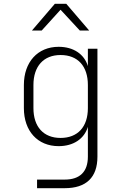

<svg xmlns="http://www.w3.org/2000/svg" viewBox="-20 -805 640 1005"><path d="M147 -645H198L297 -754L398 -645H447L327 -785H267ZM174 180H319C431 180 490 124 490 15V-550H440V-459C421 -522 364 -560 287 -560C177 -560 105 -480 105 -360V-239C105 -119 177 -40 287 -40C364 -40 421 -78 440 -141V15C440 94 398 135 319 135H174ZM297 -83C208 -83 155 -141 155 -239V-360C155 -458 208 -517 297 -517C388 -517 440 -458 440 -360V-239C440 -141 387 -83 297 -83Z"/></svg>

Font: JetBrains Mono Thin
Style: Regular
Weight: 100
Monospace: yes
Designer: Philipp Nurullin, Konstantin Bulenkov
Foundry: JetBrains
Version: Version 2.305